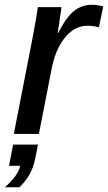

<svg xmlns="http://www.w3.org/2000/svg" viewBox="-41 -558 450 800"><path d="M371.1 -444.3Q346.2 -450.7 323.2 -450.7Q287.1 -450.7 256.8 -428Q226.6 -405.3 205.1 -364.3Q183.6 -323.2 173.3 -267.1L121.1 0H16.6L95.7 -405.3Q98.6 -421.4 101.6 -437.3Q104.5 -453.1 107.4 -469.2Q109.9 -483.9 112.3 -498.8Q114.7 -513.7 116.7 -528.3H215.3L203.1 -445.3L199.2 -420.4H201.2Q234.4 -485.4 266.8 -511.7Q299.3 -538.1 341.8 -538.1Q363.3 -538.1 389.2 -531.2ZM106.4 99.6Q98.6 139.2 82.8 167.5Q66.9 195.8 40 222.2H-20.5Q35.2 172.9 43 132.8H-3.4L13.7 44.4H117.2Z"/></svg>

Font: Arimo Medium
Style: Italic
Weight: 500
Italic angle: -12°
Designer: Steve Matteson
Foundry: Monotype Imaging Inc.
Version: Version 1.33